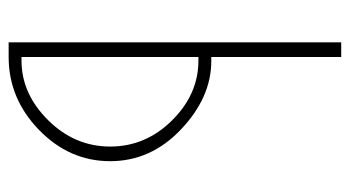

<svg xmlns="http://www.w3.org/2000/svg" viewBox="-198 -592 790 433"><g transform="rotate(90 196.5 -375.0)"><path d="M75 -750H108V-457H117Q199 -457 271 -389Q343 -321 343 -229Q343 -137 272.5 -68.5Q202 0 108 0H75ZM116 -428H108V-29H116Q191 -29 250.5 -89Q310 -149 310 -229Q310 -309 251 -368.5Q192 -428 116 -428Z"/></g></svg>

Font: Poiret One
Style: Regular
Weight: 400
Designer: Denis Masharov
Foundry: Denis Masharov
Version: Version 1.001